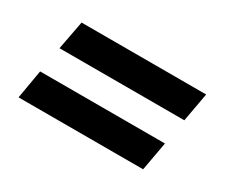

<svg xmlns="http://www.w3.org/2000/svg" viewBox="-68 -594 785 670"><g transform="rotate(30 324.5 -259.0)"><path d="M81 -311 103 -427H605L584 -311ZM43 -91 63 -207H566L545 -91Z"/></g></svg>

Font: Archivo SemiBold ExtraBold
Style: Italic
Weight: 800
Italic angle: -10°
Version: Version 2.001